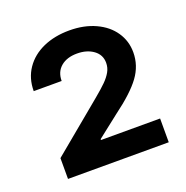

<svg xmlns="http://www.w3.org/2000/svg" viewBox="-87 -864 576 593"><g transform="rotate(-20 201.0 -568.0)"><path d="M40 -421.9 206.1 -559.6Q231.4 -580.6 244.6 -593.8Q257.8 -606.9 265.6 -620.6Q273.4 -634.3 273.4 -650.4Q273.4 -676.8 252 -692.4Q230.5 -708 198.2 -708Q165 -708 145 -691.2Q125 -674.3 125 -644.5H33.2Q33.2 -686.5 54.7 -718Q76.2 -749.5 114 -766.4Q151.9 -783.2 200.2 -783.2Q248.5 -783.2 285.6 -766.1Q322.8 -749 343 -719.2Q363.3 -689.5 363.3 -652.3Q363.3 -608.9 336.9 -572.8Q310.5 -536.6 249 -491.2L176.8 -434.6V-431.6H371.1V-353.5H40Z"/></g></svg>

Font: Pretendard Std SemiBold
Style: Regular
Weight: 600
Designer: Base glyphs from Inter by Rasmus Andersson; Hangeul glyphs from Noto Sans CJK(Source Han Sans) by Jang Soo-young and Kan
Foundry: Kil Hyung-jin
Version: Version 1.309